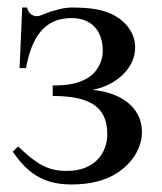

<svg xmlns="http://www.w3.org/2000/svg" viewBox="-20 -480 430 510"><path d="M228 -242C283 -252 339 -295 339 -354C339 -391 316 -423 278 -442C251 -455 218 -460 172 -460C150 -460 139 -456 114 -449C100 -445 88 -437 78 -437C66 -437 55 -445 52 -460H39L32 -299H49C64 -379 96 -432 170 -432C218 -432 253 -404 253 -344C253 -316 237 -285 208 -270C185 -258 162 -253 120 -253V-225C213 -225 265 -200 265 -124C265 -73 231 -26 158 -26C105 -26 77 -45 28 -91L14 -77C52 -22 93 10 170 10C219 10 261 0 295 -23C330 -47 357 -86 357 -129C357 -201 292 -235 228 -241Z"/></svg>

Font: XITS
Style: Regular
Weight: 400
Designer: MicroPress Inc., with final additions and corrections provided by Coen Hoffman, Elsevier (retired)
Version: Version 1.302